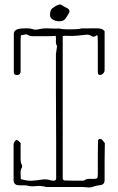

<svg xmlns="http://www.w3.org/2000/svg" viewBox="-20 -827 523 848"><path d="M371 1Q361 0 355 -0.5Q349 -1 344 -1H183Q181 -3 168 -4.5Q155 -6 153 -6Q150 -6 132 -4.5Q114 -3 102 -7Q95 -9 82 -8.5Q69 -8 61 -9Q52 -9 46 -15Q40 -21 40 -30V-189Q40 -191 40.5 -193Q41 -195 42 -197Q43 -200 47.5 -205.5Q52 -211 54 -209Q65 -204 70 -196Q72 -195 71.5 -191.5Q71 -188 71 -184V-122Q71 -110 75 -102Q81 -91 75 -84Q70 -75 71 -61Q72 -47 72 -36Q102 -27 124.5 -29Q147 -31 166.5 -34Q186 -37 206 -30Q209 -29 214 -29Q219 -28 223.5 -30.5Q228 -33 228 -37Q228 -59 228 -102Q228 -145 228 -199.5Q228 -254 227.5 -312.5Q227 -371 227 -425.5Q227 -480 227 -523Q227 -566 227 -588L232 -623Q226 -634 227 -646Q228 -658 226 -669Q223 -668 209 -667.5Q195 -667 178 -667Q161 -667 146 -667Q131 -667 126 -667Q119 -667 113 -668.5Q107 -670 101 -674Q98 -676 90 -674.5Q82 -673 77 -672Q72 -672 72 -667Q72 -665 71.5 -660.5Q71 -656 71 -641.5Q71 -627 71 -596.5Q71 -566 71 -512Q71 -501 63.5 -497.5Q56 -494 48.5 -496.5Q41 -499 41 -506Q41 -528 41 -560Q41 -592 41 -624Q41 -656 41 -677Q41 -689 50.5 -694.5Q60 -700 73 -701Q86 -702 96 -702Q115 -702 125.5 -698Q136 -694 152 -698Q172 -703 198.5 -701.5Q225 -700 242 -701Q253 -698 274 -697.5Q295 -697 314 -698Q333 -699 338 -701Q340 -702 351.5 -701.5Q363 -701 407 -702Q418 -702 427 -699.5Q436 -697 442 -689Q442 -689 442 -685V-518Q442 -508 434.5 -501.5Q427 -495 419.5 -496Q412 -497 412 -509Q412 -563 412 -594Q412 -625 412 -640Q412 -655 411.5 -660Q411 -665 411 -668Q410 -673 405 -670Q402 -667 397 -665.5Q392 -664 387 -666Q376 -674 364 -674Q309 -667 286 -668.5Q263 -670 257 -667Q257 -642 257 -597Q257 -552 257 -494Q257 -436 257 -374Q257 -312 257 -253Q257 -194 257 -146Q257 -98 257 -69Q257 -40 257 -38Q257 -36 259.5 -33Q262 -30 264 -30Q285 -29 307 -29Q329 -29 350 -29Q361 -37 372 -37Q383 -37 394 -37Q405 -37 408.5 -39.5Q412 -42 412 -60Q412 -71 412 -94Q412 -117 412 -142Q412 -167 412.5 -185.5Q413 -204 413 -206Q415 -217 429 -212L443 -195Q442 -155 442 -114Q442 -73 442 -32Q442 -10 420 -9Q407 -8 395.5 -3.5Q384 1 371 1ZM242 -733Q228 -733 216.5 -739Q205 -745 202 -753Q200 -759 202 -773.5Q204 -788 218 -795Q227 -802 237 -805.5Q247 -809 254 -804Q259 -800 266 -796.5Q273 -793 279 -790Q291 -781 285 -770Q278 -757 269.5 -745Q261 -733 242 -733Z"/></svg>

Font: Sankofa Display
Style: Regular
Weight: 400
Designer: Batsirai Madzonga
Foundry: Batsirai Madzonga
Version: Version 1.000; ttfautohint (v1.8.4.7-5d5b)